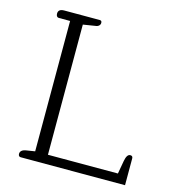

<svg xmlns="http://www.w3.org/2000/svg" viewBox="-104 -783 794 872"><g transform="rotate(15 292.5 -347.5)"><path d="M61 -13Q61 -33 91 -37L129 -43V-656H76Q70 -656 66.5 -660.5Q63 -665 63 -673Q63 -695 91 -695H258Q268 -695 268 -684Q268 -676 262 -670.5Q256 -665 245 -664L189 -655V-43H518L529 -105Q535 -138 551 -138Q563 -138 563 -126V0H72Q67 0 64 -3.5Q61 -7 61 -13Z"/></g></svg>

Font: Maitree Light
Style: Regular
Weight: 300
Designer: CadsonDemak Team
Foundry: CadsonDemak
Version: Version 1.001